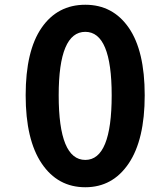

<svg xmlns="http://www.w3.org/2000/svg" viewBox="-20 -774 629 808"><path d="M339 14Q223 14 155.5 -86Q88 -186 88 -373Q88 -560 155 -657Q222 -754 339 -754Q455 -754 522 -657Q589 -560 589 -373Q589 -186 521.5 -86Q454 14 339 14ZM339 -101Q450 -101 450 -373Q450 -640 339 -640Q227 -640 227 -373Q227 -101 339 -101Z"/></svg>

Font: NotoSansHansBold
Style: Bold
Weight: 700
Designer: Ryoko NISHIZUKA  (kana & ideographs); Paul D. Hunt (Latin, Greek & Cyrillic); Wenlong ZHANG  (bopomofo); Sandoll Communi
Foundry: Adobe Systems Incorporated
Version: Version 1.00;December 8, 2021;FontCreator 13.0.0.2675 64-bit